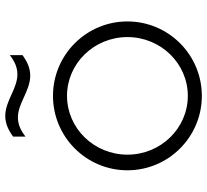

<svg xmlns="http://www.w3.org/2000/svg" viewBox="-48 -714 769 712"><g transform="rotate(-90 336.0 -358.5)"><path d="M487 -706C465 -689.1 442.8 -678 416 -678C390 -678 365.5 -688.7 340.8 -700C315.5 -711.5 289.7 -723 261.8 -723C233 -723 209.1 -711.4 185 -694V-648C207 -664.9 229.1 -676.1 255.9 -676.1C281.9 -676.1 306.4 -665 331.2 -653.7C356.8 -642.1 382.6 -630.4 410.8 -630.4C439.4 -630.4 463.1 -641.8 487 -659ZM118 -270C118 -393.6 215.7 -494 336 -494C456.3 -494 554 -393.6 554 -270C554 -146.4 456.3 -46 336 -46C215.7 -46 118 -146.4 118 -270ZM60 -270C60 -117.6 183.6 6 336 6C488.4 6 612 -117.6 612 -270C612 -422.4 488.4 -546 336 -546C183.6 -546 60 -422.4 60 -270Z"/></g></svg>

Font: Resamitz
Style: Regular
Weight: 500
Designer: gluk
Foundry: gluk
Version: Version 0.047